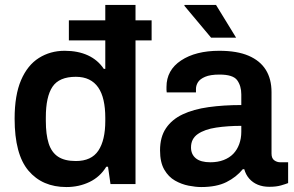

<svg xmlns="http://www.w3.org/2000/svg" viewBox="-20 -743 1188 775"><path d="M248 12Q151 12 95 -54Q39 -120 39 -264Q39 -359 65 -419.5Q91 -480 137 -509Q183 -538 241 -538Q295 -538 335 -519.5Q375 -501 399 -465H405V-723H527V0H426L416 -70H409Q384 -29 341.5 -8.5Q299 12 248 12ZM286 -93Q349 -93 377 -135Q405 -177 405 -255V-268Q405 -307 398 -338Q391 -369 376.5 -390Q362 -411 339.5 -422Q317 -433 286 -433Q219 -433 192 -393Q165 -353 165 -269V-255Q165 -200 176.5 -164Q188 -128 214.5 -110.5Q241 -93 286 -93ZM258 -580V-661H592V-580Z M792 12Q770 12 741.5 6.5Q713 1 686.5 -14Q660 -29 643 -58.5Q626 -88 626 -136Q626 -190 650 -225.5Q674 -261 717.5 -281.5Q761 -302 821.5 -310.5Q882 -319 954 -319V-362Q954 -396 937.5 -419Q921 -442 866 -442Q829 -442 808 -433Q787 -424 779 -411Q771 -398 771 -384V-370H653Q652 -375 652 -380Q652 -385 652 -392Q652 -460 711 -499Q770 -538 865 -538Q937 -538 983.5 -518Q1030 -498 1053 -461Q1076 -424 1076 -371V-123Q1076 -104 1087 -96Q1098 -88 1111 -88H1143V-4Q1133 0 1114 5.5Q1095 11 1067 11Q1041 11 1020.5 2.5Q1000 -6 986 -22Q972 -38 966 -60H960Q934 -28 894 -8Q854 12 792 12ZM829 -88Q859 -88 882.5 -97Q906 -106 921.5 -122Q937 -138 945.5 -161Q954 -184 954 -211V-235Q899 -235 852.5 -228Q806 -221 778.5 -202Q751 -183 751 -148Q751 -120 770.5 -104Q790 -88 829 -88ZM933 -591H832L724 -720L725 -723H852Z"/></svg>

Font: Archivo Variable SemiBold
Style: Regular
Weight: 600
Designer: Hector Gatti
Foundry: Omnibus-Type
Version: Version 2.001